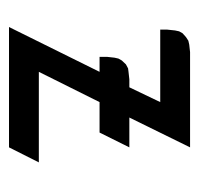

<svg xmlns="http://www.w3.org/2000/svg" viewBox="-28 -424 452 437"><g transform="rotate(90 198.5 -206.0)"><path d="M42 0 144 -206.1H109.9V-223.1L111.8 -240.2L113.8 -249L118.2 -256.8L127 -266.1L136.2 -271L144 -272L161.1 -273.9H179.2L212.9 -344.2H47.9V-359.9L49.8 -377.9L51.8 -387.2L56.2 -395L64.9 -402.8L73.2 -408.2L82 -410.2L99.1 -412.1H315.9L248 -273.9H315.9L282.2 -206.1H212.9L144 -67.9H350.1L315.9 0Z"/></g></svg>

Font: Petahja
Style: Regular
Weight: 400
Designer: T. Christopher White
Version: Version 1.1